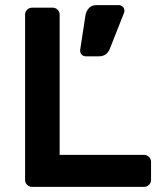

<svg xmlns="http://www.w3.org/2000/svg" viewBox="-20 -730 628 750"><path d="M562 -117C556.7 -122.3 550.3 -125 543 -125H213V-673C213 -680.3 210.3 -686.7 205 -692C199.7 -697.3 193.3 -700 186 -700H105C97.7 -700 91.3 -697.3 86 -692C80.7 -686.7 78 -680.3 78 -673V-27C78 -19.7 80.7 -13.3 86 -8C91.3 -2.7 97.7 0 105 0H543C550.3 0 556.7 -2.7 562 -8C567.3 -13.3 570 -19.7 570 -27V-98C570 -105.3 567.3 -111.7 562 -117ZM327.5 -698.5C320.5 -690.8 316 -681.7 314 -671L293 -534V-532C293 -526 295.2 -520.8 299.5 -516.5C303.8 -512.2 309 -510 315 -510H367C387.7 -510 402 -520.7 410 -542L465 -681C465.7 -683 466 -685.3 466 -688C466 -694 463.8 -699.2 459.5 -703.5C455.2 -707.8 450 -710 444 -710H357C344.3 -710 334.5 -706.2 327.5 -698.5Z"/></svg>

Font: Rubik
Style: Regular
Weight: 500
Designer: Hubert & Fischer
Foundry: Hubert & Fischer
Version: Version 1.100